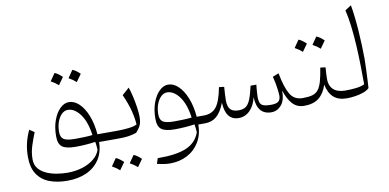

<svg xmlns="http://www.w3.org/2000/svg" viewBox="-88 -1010 3153 1555"><g transform="rotate(-10 1488.5 -232.5)"><path d="M475.6 -360.8Q519.5 -360.8 558.8 -324Q598.1 -287.1 625 -220.2Q651.9 -153.3 659.2 -64H718.3V0H661.6Q660.2 84 621.1 143.3Q582 202.6 513.7 233.6Q445.3 264.6 355.5 264.6Q272 264.6 208.3 240.2Q144.5 215.8 108.6 161.6Q72.8 107.4 72.8 19Q72.8 -40.5 85.2 -93.3Q97.7 -146 121.6 -196.3L161.6 -169.4Q142.1 -122.1 124.3 -67.1Q106.4 -12.2 106.4 44.4Q106.4 91.3 131.8 121.6Q157.2 151.9 197.3 169.2Q237.3 186.5 282.5 193.6Q327.6 200.7 367.2 200.7Q435.1 200.7 491.5 182.6Q547.9 164.6 586.4 132.8Q625 101.1 638.2 60.1Q637.7 41.5 636 26.6Q634.3 11.7 631.3 -6.3Q591.8 -0.5 549.6 2.4Q507.3 5.4 466.8 5.4Q391.6 5.4 359.1 -18.1Q326.7 -41.5 326.7 -105.5Q326.7 -179.7 347.9 -237.3Q369.1 -294.9 403.1 -327.9Q437 -360.8 475.6 -360.8ZM456.1 -300.3Q428.7 -300.3 406 -278.3Q383.3 -256.3 369.9 -219.2Q356.4 -182.1 356.4 -136.7Q356.4 -91.8 382.1 -75.2Q407.7 -58.6 474.6 -58.6Q507.3 -58.6 545.4 -59.8Q583.5 -61 618.2 -64.9Q603 -177.2 557.1 -238.8Q511.2 -300.3 456.1 -300.3ZM421.4 -509.3Q395.5 -533.2 360.8 -551.8Q383.3 -583 403.3 -613.3Q430.7 -603 464.8 -569.8Q446.3 -543 421.4 -509.3ZM507.3 -551.8Q527.3 -580.1 549.8 -613.3Q579.6 -601.6 611.3 -569.8Q600.6 -554.7 589.8 -539.6Q579.1 -524.4 567.9 -509.3Q542 -533.2 507.3 -551.8Z M790 255.4Q764.2 231.4 729.5 212.9Q752 181.6 772 151.4Q799.3 161.6 833.5 194.8Q814.9 221.7 790 255.4ZM876 212.9Q896 184.6 918.5 151.4Q948.2 163.1 980 194.8Q969.2 210 958.5 225.1Q947.8 240.2 936.5 255.4Q910.6 231.4 876 212.9ZM718.3 0Q703.6 0 703.6 -30.8V-33.2Q703.6 -64 718.3 -64H818.4Q869.1 -64 915.5 -69.3Q961.9 -74.7 984.9 -87.4Q981.9 -138.2 966.1 -200.9Q950.2 -263.7 915.5 -340.3L974.1 -392.1Q986.3 -358.4 996.8 -311.8Q1007.3 -265.1 1013.7 -220.2Q1020 -175.3 1020 -146.5Q1020 -103.5 1009.5 -78.6Q999 -53.7 969.7 -21Q933.6 -8.8 899.7 -4.4Q865.7 0 816.9 0Z M1292 -360.8Q1335.9 -360.8 1375 -323.7Q1414.1 -286.6 1441.2 -219.7Q1468.3 -152.8 1475.6 -64H1534.2V0H1478Q1477.1 83 1440.2 144Q1403.3 205.1 1340.3 238Q1277.3 271 1197.8 271Q1172.4 271 1144.3 266.1Q1116.2 261.2 1092.3 256.3L1106.4 211.4Q1259.8 212.9 1342.8 177.5Q1425.8 142.1 1454.6 60.1Q1454.1 41.5 1452.1 26.6Q1450.2 11.7 1447.3 -6.3Q1407.7 -0.5 1365.5 2.4Q1323.2 5.4 1282.7 5.4Q1207.5 5.4 1175.3 -18.1Q1143.1 -41.5 1143.1 -105.5Q1143.1 -179.7 1164.3 -237.3Q1185.5 -294.9 1219.5 -327.9Q1253.4 -360.8 1292 -360.8ZM1272.5 -300.3Q1245.1 -300.3 1222.4 -278.3Q1199.7 -256.3 1186 -219.2Q1172.4 -182.1 1172.4 -136.7Q1172.4 -91.8 1198 -75.2Q1223.6 -58.6 1290.5 -58.6Q1323.2 -58.6 1361.3 -59.8Q1399.4 -61 1434.1 -64.9Q1418.9 -177.2 1373.3 -238.8Q1327.6 -300.3 1272.5 -300.3Z M2079.1 5.4Q1962.4 5.4 1957 -140.6Q1941.9 -72.8 1902.6 -33.7Q1863.3 5.4 1810.5 5.4Q1703.6 5.4 1696.3 -140.6Q1668.5 -67.9 1629.6 -33.9Q1590.8 0 1534.2 0Q1519.5 0 1519.5 -30.8V-33.2Q1519.5 -64 1534.2 -64Q1602.1 -64 1637.9 -109.9Q1673.8 -155.8 1694.8 -269L1736.8 -264.2Q1734.9 -238.3 1732.9 -205.1Q1731 -171.9 1731 -154.8Q1731 -103 1752 -79.6Q1772.9 -56.2 1820.3 -56.2Q1856 -56.2 1878.4 -71.3Q1900.9 -86.4 1917 -125.5Q1933.1 -164.6 1949.2 -236.3H1996.6Q1995.1 -225.6 1993.4 -206.3Q1991.7 -187 1990.5 -166.7Q1989.3 -146.5 1989.3 -132.8Q1989.3 -86.4 2008.8 -70.6Q2028.3 -54.7 2084.5 -54.7Q2132.3 -54.7 2148.4 -70.6Q2164.6 -86.4 2164.6 -115.2Q2164.6 -132.8 2158.9 -177.7Q2153.3 -222.7 2139.2 -275.9L2189.5 -295.4Q2210.9 -179.7 2244.4 -121.8Q2277.8 -64 2347.2 -64H2350.6V0H2349.1Q2291.5 0 2254.2 -40Q2216.8 -80.1 2194.3 -152.8Q2194.3 -71.8 2160.4 -33.2Q2126.5 5.4 2079.1 5.4Z M2414.1 -432.1Q2388.2 -456.1 2353.5 -474.6Q2376 -505.9 2396 -536.1Q2423.3 -525.9 2457.5 -492.7Q2439 -465.8 2414.1 -432.1ZM2500 -474.6Q2520 -502.9 2542.5 -536.1Q2572.3 -524.4 2604 -492.7Q2593.3 -477.5 2582.5 -462.4Q2571.8 -447.3 2560.5 -432.1Q2534.7 -456.1 2500 -474.6ZM2350.6 0Q2335.9 0 2335.9 -30.8V-33.2Q2335.9 -64 2350.6 -64Q2397 -64 2427 -72.5Q2457 -81.1 2475.8 -104.2Q2494.6 -127.4 2507.1 -170.4Q2519.5 -213.4 2530.3 -282.2L2572.8 -277.3Q2570.3 -248.5 2569.1 -223.9Q2567.9 -199.2 2567.9 -179.7Q2567.9 -126 2601.1 -95Q2634.3 -64 2699.7 -64H2700.2V0H2699.7Q2631.3 0 2592 -34.9Q2552.7 -69.8 2537.6 -140.6Q2515.6 -71.3 2470.9 -35.6Q2426.3 0 2350.6 0Z M2862.3 -736.3Q2870.6 -690.4 2877 -633.5Q2883.3 -576.7 2887.5 -515.9Q2891.6 -455.1 2893.8 -397.2Q2896 -339.4 2896 -291Q2896 -281.7 2895.3 -254.2Q2894.5 -226.6 2893.1 -189.7Q2891.6 -152.8 2889.9 -116Q2888.2 -79.1 2886.2 -51.3Q2868.2 -33.2 2836.7 -22Q2805.2 -10.7 2769.3 -5.4Q2733.4 0 2700.2 0Q2685.5 0 2685.5 -30.8V-33.2Q2685.5 -64 2700.2 -64Q2743.7 -64 2786.4 -68.8Q2829.1 -73.7 2856.9 -87.4Q2856.9 -164.1 2855.2 -246.3Q2853.5 -328.6 2848.9 -410.4Q2844.2 -492.2 2835.2 -567.1Q2826.2 -642.1 2811.5 -703.6Z"/></g></svg>

Font: Pinar DS1 Light
Style: Regular
Weight: 300
Designer: Amin Abedi
Version: Version 3.000